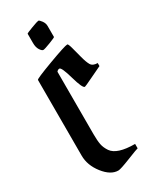

<svg xmlns="http://www.w3.org/2000/svg" viewBox="-243 -1033 890 1097"><g transform="rotate(-30 202.0 -485.0)"><path d="M188 -673Q178 -673 170 -663V-250Q170 -208 175 -182.5Q180 -157 197 -132Q230 -84 348 -84V-55Q343 -55 274 -27.5Q205 0 190 0Q140 0 95 -57.5Q50 -115 50 -179V-678Q50 -685 164.5 -727.5Q279 -770 296 -770Q302 -770 310 -741Q318 -712 328.5 -671Q339 -630 350.5 -610.5Q362 -591 394 -591V-571Q372 -561 319.5 -535.5Q267 -510 263 -510Q248 -510 225 -591.5Q202 -673 188 -673ZM131 -875V-936Q131 -939 172.5 -954.5Q214 -970 220.5 -970Q227 -970 239.5 -953Q252 -936 252 -918V-845Q252 -842 212 -826.5Q172 -811 163 -811Q154 -811 142.5 -828.5Q131 -846 131 -875Z"/></g></svg>

Font: Pirata One
Style: Regular
Weight: 400
Designer: Rodrigo Fuenzalida, Nicolas Massi
Foundry: Rodrigo Fuenzalida, Nicolas Massi
Version: Version 1.001